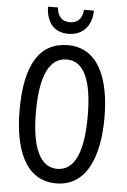

<svg xmlns="http://www.w3.org/2000/svg" viewBox="-61 -962 672 1016"><g transform="rotate(5 275.0 -454.0)"><path d="M396 -918H344C339 -869 314 -846 274 -846C233 -846 209 -870 205 -918H152C155 -829 199 -784 272 -784C346 -784 395 -835 396 -918ZM501 -358C501 -563 438 -724 276 -724C126 -724 50 -603 50 -359C50 -156 111 10 276 10C438 10 501 -152 501 -358ZM137 -358C137 -549 183 -648 276 -648C366 -648 412 -551 412 -358C412 -163 365 -67 275 -67C185 -67 137 -166 137 -358Z"/></g></svg>

Font: Noto Sans UI Condensed
Style: Regular
Weight: 400
Width: 3
Designer: Monotype Design Team
Foundry: Monotype Imaging Inc.
Version: Version 1.901